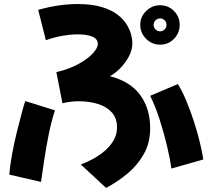

<svg xmlns="http://www.w3.org/2000/svg" viewBox="-20 -851 1052 950"><path d="M505 79 380 -37Q407 -47 438 -63.5Q469 -80 496.5 -103Q524 -126 541.5 -155.5Q559 -185 559 -221Q559 -266 533.5 -294.5Q508 -323 465 -336.5Q422 -350 370 -350Q349 -350 328.5 -347.5Q308 -345 289 -340L259 -494Q325 -510 370.5 -535.5Q416 -561 440 -587.5Q464 -614 464 -633Q464 -659 436 -670Q408 -681 366 -681Q329 -681 287 -673.5Q245 -666 207 -652L169 -802Q221 -817 270 -824Q319 -831 364 -831Q434 -831 482.5 -816.5Q531 -802 561 -779Q591 -756 607 -729.5Q623 -703 629 -679Q635 -655 635 -639Q635 -603 616.5 -569.5Q598 -536 572.5 -511Q547 -486 524 -474Q625 -448 674 -380.5Q723 -313 723 -216Q723 -144 691.5 -88.5Q660 -33 610.5 8Q561 49 505 79ZM772 -630Q732 -630 703 -659Q674 -688 674 -728Q674 -768 703 -796.5Q732 -825 772 -825Q813 -825 841 -796.5Q869 -768 869 -728Q869 -688 841 -659Q813 -630 772 -630ZM772 -696Q785 -696 794.5 -705.5Q804 -715 804 -728Q804 -741 794.5 -750.5Q785 -760 772 -760Q759 -760 749.5 -750.5Q740 -741 740 -728Q740 -715 749.5 -705.5Q759 -696 772 -696ZM828 -17Q821 -68 805.5 -132.5Q790 -197 769 -262Q748 -327 723 -377L860 -435Q881 -402 901.5 -353Q922 -304 939.5 -250Q957 -196 969 -146Q981 -96 986 -62ZM183 49 26 13Q29 -29 39 -84Q49 -139 62.5 -194Q76 -249 87.5 -291.5Q99 -334 105 -351L252 -305Q235 -254 222 -190.5Q209 -127 199.5 -64Q190 -1 183 49Z"/></svg>

Font: Mochiy Pop P One
Style: Regular
Weight: 400
Designer: FONTDASU
Foundry: FONTDASU / Google Inc. / Adobe
Version: Version 2.000